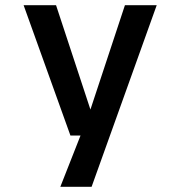

<svg xmlns="http://www.w3.org/2000/svg" viewBox="-20 -520 690 740"><path d="M212.5 200 301.5 -26 339.5 2.5H251.5L71 -500H196L339 -66H318L461.5 -500H584L333 200Z"/></svg>

Font: Trispace Thin Medium
Style: Regular
Weight: 500
Version: Version 1.210